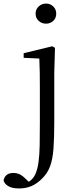

<svg xmlns="http://www.w3.org/2000/svg" viewBox="-99 -788 430 1079"><path d="M8 271Q-32 271 -53.5 257.5Q-75 244 -79 225Q-69 184 -24 184Q-6 184 10 191Q26 198 43 215L76 246V252H48V243Q63 235 76 223.5Q89 212 98 194Q111 168 117 126.5Q123 85 124 28.5Q125 -28 125 -96V-288Q125 -338 124.5 -380Q124 -422 122 -459L34 -463V-489L195 -528L210 -519L206 -380V-104Q206 -13 201.5 47Q197 107 182.5 146.5Q168 186 137 216Q108 245 77 258Q46 271 8 271ZM160 -655Q136 -655 118.5 -670.5Q101 -686 101 -711Q101 -736 118.5 -752Q136 -768 160 -768Q183 -768 200 -752Q217 -736 217 -711Q217 -686 200 -670.5Q183 -655 160 -655Z"/></svg>

Font: Noto Serif KR
Style: Regular
Weight: 400
Designer: Ryoko NISHIZUKA  (kana & ideographs); Frank Grießhammer (Latin, Greek & Cyrillic); Wenlong ZHANG  (bopomofo); Sandoll Co
Foundry: Adobe
Version: Version 2.003-H1;hotconv 1.1.1;makeotfexe 2.6.0